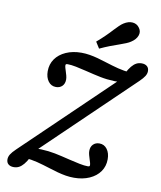

<svg xmlns="http://www.w3.org/2000/svg" viewBox="-86 -836 766 916"><g transform="rotate(10 297.0 -378.0)"><path d="M7.3 -20.2Q7.3 -32.3 14.5 -44.4Q21.8 -56.5 40.3 -74.2L482.3 -499.2L513.7 -483.1Q479.8 -475 444 -476.2Q408.1 -477.4 376.2 -483.9Q344.4 -490.3 302.4 -500.8Q276.6 -507.3 252.4 -512.1Q228.2 -516.9 212.1 -516.9Q205.6 -516.9 203.6 -515.3Q201.6 -513.7 201.6 -509.7Q201.6 -504.8 203.6 -497.6Q205.6 -490.3 208.1 -483.1Q211.3 -473.4 214.1 -462.9Q216.9 -452.4 216.9 -443.5Q216.9 -423.4 205.2 -411.7Q193.5 -400 175 -400Q151.6 -400 137.5 -419Q123.4 -437.9 123.4 -467.7Q123.4 -501.6 141.5 -527.4Q159.7 -553.2 192.3 -567.7Q225 -582.3 266.9 -582.3Q287.1 -582.3 306.9 -579Q326.6 -575.8 347.2 -570.2Q367.7 -564.5 387.9 -558.1Q423.4 -546.8 452 -539.5Q480.6 -532.3 513.7 -529L488.7 -522.6Q500 -544.4 510.9 -557.3Q521.8 -570.2 533.1 -576.2Q544.4 -582.3 558.9 -582.3Q575 -582.3 584.7 -574.2Q594.4 -566.1 594.4 -550.8Q594.4 -538.7 587.1 -526.6Q579.8 -514.5 561.3 -496.8L119.4 -71.8L87.9 -87.9Q121.8 -96 157.7 -94.8Q193.5 -93.5 225.4 -87.1Q257.3 -80.6 299.2 -70.2Q325 -63.7 349.6 -58.9Q374.2 -54 389.5 -54Q396 -54 398 -55.6Q400 -57.3 400 -61.3Q400 -66.1 398 -73.4Q396 -80.6 393.5 -87.9Q390.3 -97.6 387.5 -108.1Q384.7 -118.5 384.7 -127.4Q384.7 -147.6 396.4 -159.3Q408.1 -171 426.6 -171Q450 -171 464.1 -152Q478.2 -133.1 478.2 -103.2Q478.2 -69.4 460.1 -43.5Q441.9 -17.7 409.3 -3.2Q376.6 11.3 334.7 11.3Q314.5 11.3 294.8 8.1Q275 4.8 254.4 -0.8Q233.9 -6.5 213.7 -12.9Q178.2 -24.2 149.6 -31.5Q121 -38.7 87.9 -41.9L112.9 -48.4Q101.6 -26.6 90.7 -13.7Q79.8 -0.8 68.5 5.2Q57.3 11.3 42.7 11.3Q26.6 11.3 16.9 3.2Q7.3 -4.8 7.3 -20.2ZM398.4 -716.1Q409.7 -728.2 420.2 -738.3Q430.6 -748.4 439.5 -754Q462.1 -768.5 483.1 -766.5Q504 -764.5 516.1 -746.8Q528.2 -729.8 521 -710.1Q513.7 -690.3 491.1 -675.8Q483.1 -670.2 469.4 -664.5Q455.6 -658.9 439.5 -653.2Q420.2 -646.8 396 -637.5Q371.8 -628.2 346 -616.1L326.6 -646.8Q348.4 -665.3 366.5 -683.1Q384.7 -700.8 398.4 -716.1Z"/></g></svg>

Font: Playfair Micro SmCond SmLight
Style: Italic
Weight: 360
Width: 4
Italic angle: -15.6°
Designer: Claus Eggers Sørensen
Foundry: Claus Eggers Sørensen
Version: Version 2.203;Glyphs 3.3 (3326)